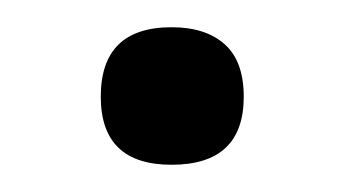

<svg xmlns="http://www.w3.org/2000/svg" viewBox="-20 -118 252 141"><path d="M106 3Q54 3 54 -47Q54 -98 106 -98Q131 -98 145 -85.5Q159 -73 159 -47Q159 3 106 3Z"/></svg>

Font: Encode Sans Condensed
Style: Regular
Weight: 400
Designer: Pablo Impallari, Andres Torresi
Foundry: Pablo Impallari, Andres Torresi
Version: Version 1.000; ttfautohint (v1.00) -l 8 -r 50 -G 200 -x 14 -